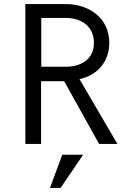

<svg xmlns="http://www.w3.org/2000/svg" viewBox="-20 -709 639 947"><path d="M105 1H182.6V-308.6H296.4L468.8 1H559.1L372.1 -318.8C460.4 -337.4 519 -404.8 519 -497.6C519 -616.7 424.3 -689 302.2 -689H105ZM183.6 -379.9V-620.6H303.2C384.8 -620.6 443.4 -576.2 443.4 -497.6C443.4 -423.3 389.2 -383.8 314.9 -379.9ZM226.6 217.8H278.8L390.1 54.2H287.1Z"/></svg>

Font: HK Grotesk
Style: Regular
Weight: 400
Designer: Alfredo Marco Pradil and Stefan Peev
Foundry: Hanken Design Co.
Version: Version 1.045;PS 001.045;hotconv 1.0.88;makeotf.lib2.5.64775